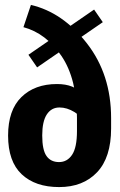

<svg xmlns="http://www.w3.org/2000/svg" viewBox="-20 -759 491 788"><path d="M76.2 -647.5Q168.9 -622.6 232.4 -529.1Q295.9 -435.5 295.9 -275.4V-221.2Q295.9 -153.8 275.9 -123.8Q255.9 -93.8 222.2 -93.8Q188.5 -93.8 170.9 -118.7Q153.3 -143.6 153.3 -203.1Q153.3 -260.7 172.1 -289.3Q190.9 -317.9 224.1 -317.9Q254.9 -317.9 285.6 -299.1Q316.4 -280.3 316.4 -246.6H350.6Q350.6 -330.1 318.1 -372.1Q285.6 -414.1 213.9 -414.1Q122.6 -414.1 67.9 -360.6Q13.2 -307.1 13.2 -202.6Q13.2 -96.2 69.1 -43.7Q125 8.8 222.7 8.8Q320.8 8.8 378.4 -52Q436 -112.8 436 -231.9V-274.4Q436 -453.6 336.7 -581.1Q237.3 -708.5 106.9 -738.8ZM401.9 -668 366.2 -719.7 96.7 -534.2 132.3 -482.4Z"/></svg>

Font: Roboto Flex Super Cond Bold
Style: Regular
Weight: 700
Width: 3
Designer: Berlow after Robertson
Foundry: Google
Version: Version 3.000